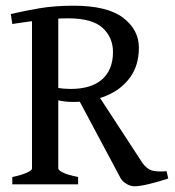

<svg xmlns="http://www.w3.org/2000/svg" viewBox="-20 -650 616 677"><path d="M469.7 -481.9Q469.7 -419.4 438.5 -376.7Q407.2 -334 354.5 -312.3Q301.8 -290.5 237.3 -290.5Q223.6 -290.5 209.2 -292.2Q194.8 -293.9 179.7 -297.4L176.8 -341.3Q193.8 -338.4 205.3 -337.4Q216.8 -336.4 229 -336.4Q302.2 -336.4 340.3 -370.4Q378.4 -404.3 378.4 -466.8Q378.4 -517.6 342 -551.5Q305.7 -585.4 219.7 -585.4Q176.8 -585.4 125 -579.3Q73.2 -573.2 23.4 -565.4L18.1 -600.6Q65.9 -611.8 119.1 -620.8Q172.4 -629.9 238.8 -629.9Q358.4 -629.9 414.1 -587.4Q469.7 -544.9 469.7 -481.9ZM573.2 -20.5Q541 -9.8 507.1 -1.5Q473.1 6.8 454.1 6.8Q440.4 6.8 426.8 -1.2Q413.1 -9.3 406.2 -20L257.3 -298.8L315.4 -331.1L482.4 -75.2Q497.6 -54.2 515.9 -48.8Q534.2 -43.5 567.4 -46.4ZM23.4 0V-25.9Q56.2 -32.7 74.5 -41Q92.8 -49.3 92.8 -55.7V-592.8H185.5V-55.7Q185.5 -49.8 202.6 -41.3Q219.7 -32.7 255.4 -25.9V0Z"/></svg>

Font: Gentium Book Plus
Style: Regular
Weight: 400
Designer: Victor Gaultney, Annie Olsen, Iska Routamaa, Becca Hirsbrunner
Foundry: SIL International
Version: Version 6.101